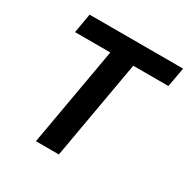

<svg xmlns="http://www.w3.org/2000/svg" viewBox="-159 -843 967 985"><g transform="rotate(30 324.5 -350.0)"><path d="M284 -585H75L95 -700H649L628 -585H420L317 0H181Z"/></g></svg>

Font: Chakra Petch
Style: Bold Italic
Weight: 700
Italic angle: -10°
Designer: Katatrad Aksorn Co.,Ltd.
Foundry: Cadson Demak Co.,Ltd.
Version: Version 1.000; ttfautohint (v1.6)